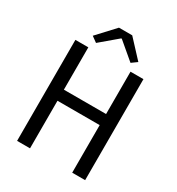

<svg xmlns="http://www.w3.org/2000/svg" viewBox="-197 -959 993 1080"><g transform="rotate(30 300.0 -419.0)"><path d="M79 0V-656H163V-381H437V-656H521V0H437V-309H163V0ZM188 -699 152 -725 257 -838H343L448 -725L412 -699L302 -792H298Z"/></g></svg>

Font: SauceCodePro NFM
Style: Regular
Weight: 400
Monospace: yes
Designer: Paul D. Hunt, Teo Tuominen
Foundry: Adobe
Version: Version 2.042;hotconv 1.1.0;makeotfexe 2.6.0;Nerd Fonts 3.3.